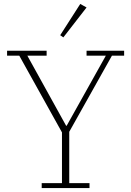

<svg xmlns="http://www.w3.org/2000/svg" viewBox="-20 -956 667 976"><path d="M192 -25H295V-283L78 -673H16V-698H217V-673H119L316 -317H319L518 -673H420V-698H611V-673H549L332 -286V-25H435V0H192ZM286 -777 388 -936 420 -918 302 -766Z"/></svg>

Font: IBM Plex Serif ExtLt
Style: Regular
Weight: 200
Designer: Mike Abbink, Paul van der Laan, Pieter van Rosmalen
Foundry: Bold Monday
Version: Version 3.001